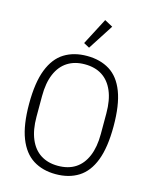

<svg xmlns="http://www.w3.org/2000/svg" viewBox="-137 -1032 903 1133"><g transform="rotate(15 314.5 -465.0)"><path d="M314 12Q234 12 176 -24.5Q118 -61 87 -140.5Q56 -220 56 -349Q56 -479 87 -558.5Q118 -638 176 -674Q234 -710 314 -710Q395 -710 453 -674Q511 -638 541.5 -558.5Q572 -479 572 -349Q572 -220 541.5 -140.5Q511 -61 453 -24.5Q395 12 314 12ZM314 -39Q377 -39 420.5 -67Q464 -95 487.5 -150.5Q511 -206 511 -286V-412Q511 -493 487.5 -548Q464 -603 420.5 -631Q377 -659 314 -659Q253 -659 209 -631Q165 -603 141.5 -548Q118 -493 118 -412V-286Q118 -206 141.5 -150.5Q165 -95 209 -67Q253 -39 314 -39ZM412 -915 312 -760 277 -779 362 -942Z"/></g></svg>

Font: IBM Plex Sans Condensed Light
Style: Regular
Weight: 300
Width: 3
Designer: Mike Abbink, Paul van der Laan, Pieter van Rosmalen
Foundry: Bold Monday
Version: Version 3.201